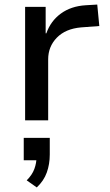

<svg xmlns="http://www.w3.org/2000/svg" viewBox="-20 -527 480 841"><path d="M90 0V-497H180V-381H183Q202 -435 246.5 -467.5Q291 -500 355 -504L406 -507L415 -413L335 -407Q267 -401 229 -362Q191 -323 191 -267V0ZM141 294 97 263Q121 239 130.5 213Q140 187 140 161L160 175H84V77H198V150Q198 192 185 228.5Q172 265 141 294Z"/></svg>

Font: Nunito Sans 7pt Medium
Style: Regular
Weight: 500
Designer: Vernon Adams
Foundry: Vernon Adams
Version: Version 3.101;gftools[0.9.27]